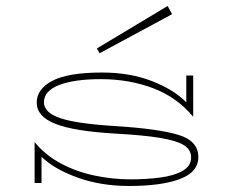

<svg xmlns="http://www.w3.org/2000/svg" viewBox="-20 -608 784 638"><path d="M409 10Q315 10 237.5 -18Q160 -46 118 -87V0H95V-136Q130 -93 181 -65.5Q232 -38 292.5 -25Q353 -12 414 -12Q466 -12 512 -18Q558 -24 586.5 -40Q615 -56 615 -85Q615 -111 590.5 -126Q566 -141 511 -150Q456 -159 364 -164Q226 -172 164 -196.5Q102 -221 102 -267Q102 -312 154 -339.5Q206 -367 319 -367Q412 -367 485 -338.5Q558 -310 599 -268V-357H622V-220Q568 -285 488.5 -315Q409 -345 315 -345Q227 -345 176.5 -325.5Q126 -306 126 -268Q126 -234 180 -215.5Q234 -197 364 -189Q506 -180 572.5 -160Q639 -140 639 -86Q639 -36 577.5 -13Q516 10 409 10ZM302 -447 537 -588 552 -561 311 -431Z"/></svg>

Font: Padyakke Expanded One
Style: Regular
Weight: 400
Designer: James Puckett
Foundry: Dunwich Type Founders
Version: Version 1.500; ttfautohint (v1.8.4.7-5d5b)